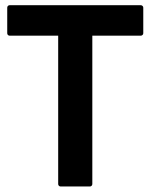

<svg xmlns="http://www.w3.org/2000/svg" viewBox="-20 -690 576 725"><path d="M199.7 -555.2H16.6Q12.7 -555.2 10 -557.9Q7.3 -560.5 7.3 -564.5V-661.1Q7.3 -665 10 -667.7Q12.7 -670.4 16.6 -670.4H511.2Q515.1 -670.4 518.1 -667.7Q521 -665 521 -661.1V-564.5Q521 -560.5 518.1 -557.9Q515.1 -555.2 511.2 -555.2H328.6V4.9Q328.6 8.8 325.9 11.5Q323.2 14.2 319.3 14.2H209Q205.1 14.2 202.4 11.5Q199.7 8.8 199.7 4.9Z"/></svg>

Font: Pyidaungsu ZawDecode
Style: Bold
Weight: 700
Designer: Sun Tun
Foundry: Your Own Font Foundry
Version: Version 2.50